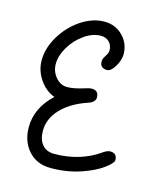

<svg xmlns="http://www.w3.org/2000/svg" viewBox="-99 -716 678 791"><g transform="rotate(15 240.0 -320.0)"><path d="M40 -419.9Q40 -471.2 70.6 -522.7Q101.1 -574.2 150.1 -607.2Q199.2 -640.1 250 -640.1Q296.4 -640.1 328.1 -608.2Q359.9 -576.2 359.9 -529.8Q359.9 -505.9 343.5 -478Q327.1 -450.2 310.1 -450.2Q279.8 -450.2 279.8 -480Q279.8 -490.2 289.8 -504.9Q299.8 -519.5 299.8 -529.8Q299.8 -552.2 286.1 -566.2Q272.5 -580.1 250 -580.1Q215.3 -580.1 179.9 -555.2Q144.5 -530.3 122.3 -492.7Q100.1 -455.1 100.1 -419.9Q100.1 -388.7 120.4 -364.3Q140.6 -339.8 169.9 -339.8Q199.7 -339.8 249 -356Q260.7 -359.9 270 -359.9Q299.8 -359.9 299.8 -330.1Q299.8 -309.6 270 -299.8Q201.2 -276.9 160.6 -234.9Q120.1 -192.9 120.1 -140.1Q120.1 -104 137.9 -82Q155.8 -60.1 189.9 -60.1Q247.6 -60.1 299.8 -77.1Q344.2 -91.8 377 -115.2Q397.5 -129.9 410.2 -129.9Q439.9 -129.9 439.9 -100.1Q439.9 -88.4 410.2 -65.9Q376 -39.6 317.9 -20Q258.8 0 189.9 0Q130.9 0 95.5 -39.6Q60.1 -79.1 60.1 -140.1Q60.1 -222.2 129.9 -287.1Q90.8 -301.3 65.4 -338.9Q40 -376.5 40 -419.9Z"/></g></svg>

Font: Pecita
Style: Book
Weight: 400
Width: 6
Version: Version 3.4.1